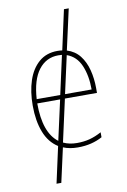

<svg xmlns="http://www.w3.org/2000/svg" viewBox="-102 -819 703 1067"><g transform="rotate(-10 250.0 -286.0)"><path d="M128 188 173 -17Q122 -49 97.5 -112.5Q73 -176 73 -262Q73 -341 93.5 -403Q114 -465 156 -501.5Q198 -538 261 -538Q275 -538 288 -536L337 -760H364L313 -531Q358 -517 385 -482.5Q412 -448 424.5 -399.5Q437 -351 437 -296V-270H256L203 -31Q237 -15 280 -15Q319 -15 351.5 -23.5Q384 -32 419 -51V-23Q390 -7 355.5 1.5Q321 10 280 10Q234 10 198 -5L155 188ZM101 -294H234L282 -512Q272 -513 261 -513Q193 -513 150.5 -458Q108 -403 101 -294ZM411 -294Q411 -372 386.5 -429.5Q362 -487 308 -506L261 -294ZM100 -270Q100 -104 179 -45L229 -270Z"/></g></svg>

Font: Noto Sans Mono ExtraCondensed Thin
Style: Regular
Weight: 100
Width: 2
Designer: Monotype Design Team
Foundry: Monotype Imaging Inc.
Version: Version 2.014; ttfautohint (v1.8.4.7-5d5b)